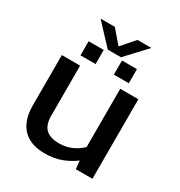

<svg xmlns="http://www.w3.org/2000/svg" viewBox="-175 -859 929 991"><g transform="rotate(30 289.0 -363.5)"><path d="M249 -617 137 -737H222L289 -659L357 -737H440L328 -617ZM142 -521V-605H232V-521ZM341 -521V-605H430V-521ZM234 10Q149 10 103.5 -37Q58 -84 58 -175V-474H167V-175Q167 -122 193 -97Q219 -72 273 -72Q313 -72 347 -87Q381 -102 406 -127V-474H514V0H415L410 -49Q378 -24 334 -7Q290 10 234 10Z"/></g></svg>

Font: Kanit
Style: Regular
Weight: 400
Designer: Katatrad Team
Foundry: CadsonDemak
Version: Version 2.000; ttfautohint (v1.8.3)